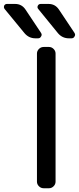

<svg xmlns="http://www.w3.org/2000/svg" viewBox="-73 -999 410 998"><path d="M154.3 -20.5Q139.6 -20.5 129.4 -30.8Q119.1 -41 119.1 -54.7V-720.7Q119.1 -734.4 129.4 -744.6Q139.6 -754.9 154.3 -754.9H181.6Q195.3 -754.9 205.6 -744.6Q215.8 -734.4 215.8 -720.7V-54.7Q215.8 -41 205.6 -30.8Q195.3 -20.5 181.6 -20.5ZM285.2 -799.8Q251 -799.8 228.5 -826.2L126 -952.1Q119.1 -960 123.5 -969.2Q127.9 -978.5 138.7 -978.5H179.7Q213.9 -978.5 233.4 -949.2L313.5 -829.1Q317.4 -823.2 317.4 -818.4Q317.4 -814.5 314.5 -809.6Q309.6 -799.8 298.8 -799.8ZM111.3 -799.8Q77.1 -799.8 54.7 -826.2L-48.8 -952.1Q-52.7 -957 -52.7 -961.9Q-52.7 -965.8 -51.8 -968.8Q-46.9 -978.5 -37.1 -978.5H5.9Q40 -978.5 59.6 -949.2L139.6 -829.1Q143.6 -823.2 143.6 -818.4Q143.6 -814.5 140.6 -809.6Q135.7 -799.8 125 -799.8Z"/></svg>

Font: Gen Jyuu GothicL Regular
Style: Regular
Weight: 400
Designer: [Source Han Sans]
Ryoko NISHIZUKA  (kana & ideographs); Paul D. Hunt (Latin, Greek & Cyrillic); Wenlong ZHANG  (bopomofo
Version: Version 1.002.20150607